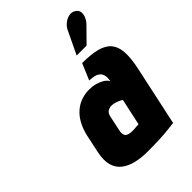

<svg xmlns="http://www.w3.org/2000/svg" viewBox="-213 -811 918 918"><g transform="rotate(-45 245.5 -352.5)"><path d="M454 -625Q467 -638 474 -654Q481 -670 479 -685Q477 -700 462 -709Q447 -719 428.5 -715Q410 -711 395 -698.5Q380 -686 373 -671L317 -554H384ZM344 -353Q337 -367 321.5 -376.5Q306 -386 286 -391.5Q266 -397 244 -397Q217 -397 191.5 -388.5Q166 -380 144.5 -362Q123 -344 107 -316Q91 -288 82 -250L62 -156Q52 -108 61 -76Q70 -44 94.5 -25Q119 -6 154.5 2.5Q190 11 233 11Q253 11 272 10.5Q291 10 309.5 9.5Q328 9 346 7.5Q364 6 381 4Q398 2 415 0L481 -307Q493 -365 490 -404Q487 -443 467 -466.5Q447 -490 408 -500Q369 -510 310 -510L275 -427Q294 -427 309 -423Q324 -419 333 -410.5Q342 -402 345 -388Q348 -374 344 -353ZM323 -247 294 -113Q294 -113 291.5 -112.5Q289 -112 284.5 -112Q280 -112 275 -111.5Q270 -111 265 -110.5Q260 -110 256 -110Q238 -110 227 -113Q216 -116 211.5 -122.5Q207 -129 206.5 -137.5Q206 -146 208 -156L225 -236Q227 -244 230.5 -250Q234 -256 239.5 -259.5Q245 -263 251.5 -265Q258 -267 265 -267Q278 -267 290 -263Q302 -259 311 -254.5Q320 -250 323 -247Z"/></g></svg>

Font: Advent Pro ExtraBold
Style: Italic
Weight: 800
Italic angle: -12°
Version: Version 3.000